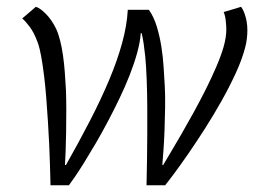

<svg xmlns="http://www.w3.org/2000/svg" viewBox="-20 -550 762 570"><path d="M421.9 -521Q436.5 -500.5 445.3 -471.7Q454.1 -442.9 459 -411.9Q463.9 -380.9 465.8 -350.1Q467.8 -319.3 469.2 -294.4Q470.7 -266.6 470.2 -232.2Q469.7 -197.8 468.5 -164.8Q467.3 -131.8 465.3 -103.8Q463.4 -75.7 461.9 -60.1H464.4Q472.2 -73.2 486.6 -97.4Q501 -121.6 518.6 -151.9Q536.1 -182.1 555.2 -216.8Q574.2 -251.5 591.6 -286.1Q608.9 -320.8 622.8 -353.3Q636.7 -385.7 644 -411.6Q647.9 -425.3 649.9 -438.5Q651.9 -451.7 651.9 -461.4Q651.9 -474.1 650.1 -489.3Q648.4 -504.4 644 -514.2L695.8 -529.8Q697.8 -527.3 700.9 -521.5Q704.1 -515.6 707 -506.8Q710 -498 712.2 -486.3Q714.4 -474.6 714.4 -460Q714.4 -449.2 712.9 -435.5Q711.4 -421.9 707.5 -407.7Q698.7 -374 680.2 -333.5Q661.6 -293 638.2 -251.2Q614.7 -209.5 588.9 -168.9Q563 -128.4 539.6 -94.5Q516.1 -60.5 497.6 -35.6Q479 -10.7 470.2 0H415Q415 -4.4 415.5 -25.9Q416 -47.4 416.5 -79.6Q417 -111.8 417.2 -151.6Q417.5 -191.4 417.2 -232.7Q417 -273.9 415.5 -313.2Q414.1 -352.5 411.1 -383.3Q409.2 -401.9 406.5 -420.4Q403.8 -439 400.4 -451.7H397.9Q396 -424.8 387.2 -393.1Q378.4 -361.3 365 -327.1Q351.6 -293 334.7 -257.8Q317.9 -222.7 300 -189Q282.2 -155.3 264.2 -124.5Q246.1 -93.8 230.7 -68.8Q215.3 -43.9 203.1 -26.1Q190.9 -8.3 184.6 0H129.9Q129.9 -4.4 129.4 -21.5Q128.9 -38.6 128.2 -64.2Q127.4 -89.8 126 -122.1Q124.5 -154.3 122.3 -189Q120.1 -223.6 117.4 -258.8Q114.7 -293.9 110.8 -325.4Q106.9 -356.9 102.3 -382.6Q97.7 -408.2 91.8 -424.3Q80.6 -454.6 67.1 -471.9Q53.7 -489.3 45.9 -495.1L86.4 -529.8Q98.6 -526.4 116 -509Q133.3 -491.7 146.5 -464.8Q153.3 -450.2 158.4 -429.9Q163.6 -409.7 167 -385.7Q170.4 -361.8 172.4 -335.4Q174.3 -309.1 175.8 -282.2Q176.8 -255.4 176.8 -222.4Q176.8 -189.5 176.3 -158Q175.8 -126.5 174.8 -100.1Q173.8 -73.7 172.9 -60.1H175.8Q213.9 -127.4 246.6 -190.7Q279.3 -253.9 303.7 -311.8Q328.1 -369.6 342.5 -422.1Q356.9 -474.6 359.4 -521Z"/></svg>

Font: Ufes Sans Light
Style: Italic
Weight: 200
Designer: Ricardo Esteves & Thais Bronze
Foundry: ProDesignUfes - Ricardo Esteves, Thais Bronze
Version: Version 2.0